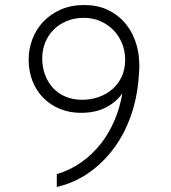

<svg xmlns="http://www.w3.org/2000/svg" viewBox="-20 -732 680 764"><path d="M316 -712Q367 -712 407 -693.5Q447 -675 474.5 -644Q502 -613 517.5 -571Q533 -529 534 -483Q535 -468 534 -453.5Q533 -439 532 -425Q526 -343 500.5 -270.5Q475 -198 432 -140.5Q389 -83 332 -43.5Q275 -4 206 12V-39Q259 -55 302.5 -85.5Q346 -116 379.5 -158Q413 -200 435 -251.5Q457 -303 467 -361Q444 -327 402.5 -305Q361 -283 301 -283Q257 -283 219 -298.5Q181 -314 153 -342Q125 -370 109.5 -409Q94 -448 94 -495Q94 -537 109 -576.5Q124 -616 152.5 -646Q181 -676 222 -694Q263 -712 316 -712ZM308 -335Q342 -335 373 -346Q404 -357 427.5 -377.5Q451 -398 464.5 -427.5Q478 -457 478 -495Q478 -529 465.5 -559.5Q453 -590 431 -612.5Q409 -635 379 -648Q349 -661 314 -661Q276 -661 245 -648Q214 -635 192.5 -613Q171 -591 159.5 -562Q148 -533 148 -500Q148 -465 159 -435Q170 -405 190.5 -382.5Q211 -360 240.5 -347.5Q270 -335 308 -335Z"/></svg>

Font: Transpass ExtraLight
Style: Regular
Weight: 200
Designer: Delve Withrington
Foundry: Delve Fonts
Version: Version 1.001;December 18, 2019;FontCreator 12.0.0.2547 64-b